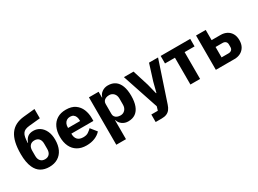

<svg xmlns="http://www.w3.org/2000/svg" viewBox="-42 -1548 3413 2543"><g transform="rotate(-30 1664.0 -276.0)"><path d="M286 12Q213 12 160 -19Q107 -50 77 -116Q59 -155 49.5 -207.5Q40 -260 40 -325Q40 -425 57 -498.5Q74 -572 109 -622Q144 -672 198 -700Q252 -728 326 -735L496 -752V-610L325 -593Q288 -589 263.5 -578.5Q239 -568 224 -546.5Q209 -525 202.5 -491Q196 -457 194 -407H199Q216 -458 248.5 -484Q281 -510 336 -510Q391 -510 435 -480.5Q479 -451 505 -395.5Q531 -340 531 -263Q531 -178 502 -116.5Q473 -55 418 -21.5Q363 12 286 12ZM286 -105Q330 -105 354 -132.5Q378 -160 378 -209V-289Q378 -339 354 -366Q330 -393 286 -393Q243 -393 218.5 -366Q194 -339 194 -289V-209Q194 -160 218.5 -132.5Q243 -105 286 -105Z M855 12Q775 12 718.5 -21.5Q662 -55 632.5 -117Q603 -179 603 -263Q603 -346 631.5 -407.5Q660 -469 715 -503Q770 -537 849 -537Q936 -537 989.5 -499.5Q1043 -462 1068 -401Q1093 -340 1093 -269V-225H756V-217Q756 -165 784.5 -134.5Q813 -104 872 -104Q919 -104 947.5 -123Q976 -142 1001 -167L1075 -75Q1040 -35 983.5 -11.5Q927 12 855 12ZM852 -428Q822 -428 800.5 -414.5Q779 -401 767.5 -377Q756 -353 756 -320V-312H940V-321Q940 -353 930.5 -377Q921 -401 901.5 -414.5Q882 -428 852 -428Z M1198 200V-525H1346V-437H1351Q1362 -481 1401.5 -509Q1441 -537 1492 -537Q1559 -537 1603.5 -505.5Q1648 -474 1671 -413Q1694 -352 1694 -263Q1694 -174 1671 -112.5Q1648 -51 1603.5 -19.5Q1559 12 1492 12Q1441 12 1401.5 -16.5Q1362 -45 1351 -88H1346V200ZM1443 -108Q1485 -108 1512.5 -138Q1540 -168 1540 -217V-308Q1540 -358 1512.5 -387.5Q1485 -417 1443 -417Q1415 -417 1393 -408Q1371 -399 1358.5 -381.5Q1346 -364 1346 -340V-185Q1346 -161 1358.5 -143.5Q1371 -126 1393 -117Q1415 -108 1443 -108Z M2040 -280 2117 -525H2255L2053 81Q2040 121 2019.5 147.5Q1999 174 1968 187Q1937 200 1892 200H1800V85H1899L1917 27L1733 -525H1880L1957 -280L1995 -128H2001Z M2447 0V-410H2295V-525H2747V-410H2595V0Z M2836 0V-525H2984V-369H3122Q3173 -369 3214 -348Q3255 -327 3279 -286Q3303 -245 3303 -185Q3303 -125 3279 -84Q3255 -43 3214 -21.5Q3173 0 3122 0ZM2984 -105H3090Q3119 -105 3136.5 -120.5Q3154 -136 3154 -165V-204Q3154 -233 3136.5 -248.5Q3119 -264 3090 -264H2984Z"/></g></svg>

Font: IBM Plex Sans
Style: Bold
Weight: 700
Designer: Mike Abbink, Paul van der Laan, Pieter van Rosmalen
Foundry: Bold Monday
Version: Version 3.201